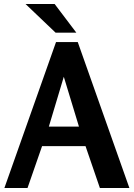

<svg xmlns="http://www.w3.org/2000/svg" viewBox="-20 -943 671 963"><path d="M254 -923H108L259 -779H363ZM370 -732H261L2 0H118L191 -210H409L481 0H629ZM300 -558 376 -308H225Z"/></svg>

Font: Rosario
Style: Bold
Weight: 700
Designer: Hector Gatti
Foundry: Omnibus Type
Version: Version 1.100